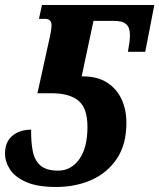

<svg xmlns="http://www.w3.org/2000/svg" viewBox="-24 -734 634 764"><path d="M199 10Q125 10 80.5 -9.5Q36 -29 16 -59.5Q-4 -90 -4 -123Q-4 -169 25 -193.5Q54 -218 100 -218Q99 -169 106.5 -132Q114 -95 137.5 -75Q161 -55 207 -55Q259 -55 291.5 -100.5Q324 -146 324 -229Q324 -303 288.5 -333Q253 -363 180 -363H125L175 -590Q178 -605 179.5 -614.5Q181 -624 181 -634Q181 -648 173.5 -653.5Q166 -659 156 -659H131L143 -714H590L554 -528H485Q489 -549 491 -565Q493 -581 493 -594Q493 -620 483 -632.5Q473 -645 458 -648Q443 -651 429 -651H348L301 -430H307Q364 -430 402 -405.5Q440 -381 459.5 -339.5Q479 -298 479 -246Q479 -159 441 -102.5Q403 -46 340 -18Q277 10 199 10Z"/></svg>

Font: Noto Serif Condensed ExtraBold
Style: Italic
Weight: 800
Width: 3
Italic angle: -12°
Designer: Monotype Design Team
Foundry: Monotype Imaging Inc.
Version: Version 2.014; ttfautohint (v1.8.4.7-5d5b)